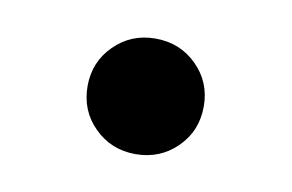

<svg xmlns="http://www.w3.org/2000/svg" viewBox="-34 -473 388 255"><g transform="rotate(10 159.5 -345.0)"><path d="M159.2 -267.1Q126.5 -267.1 103.8 -289.6Q81.1 -312 81.1 -345.2Q81.1 -377.9 103.8 -400.4Q126.5 -422.9 159.2 -422.9Q192.4 -422.9 215.1 -400.4Q237.8 -377.9 237.8 -345.2Q237.8 -312 215.1 -289.6Q192.4 -267.1 159.2 -267.1Z"/></g></svg>

Font: Inter-SemiBold
Style: Regular
Weight: 600
Designer: Rasmus Andersson
Foundry: rsms
Version: Version 4.000;git-a52131595